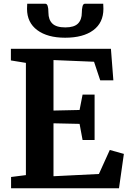

<svg xmlns="http://www.w3.org/2000/svg" viewBox="-20 -1003 695 1023"><path d="M118 -668 38 -681V-743H571L584 -575H514L481 -674L265 -683V-414L404 -417L420 -499H484V-257H420L404 -343L265 -346V-64L507 -76L565 -204L640 -183L614 0H39V-60L118 -70ZM238 -936Q238 -898 259 -877.5Q280 -857 328 -857Q375 -857 395.5 -877.5Q416 -898 416 -936Q416 -954 419.5 -968.5Q423 -983 432 -983H530L531 -956Q531 -882 477 -842Q423 -802 327 -802Q233 -802 178.5 -842.5Q124 -883 124 -956L125 -983H222Q238 -983 238 -936Z"/></svg>

Font: Koeln Type Serif
Style: Bold
Weight: 700
Designer: Eben Sorkin
Foundry: Eben Sorkin
Version: Version 2.002